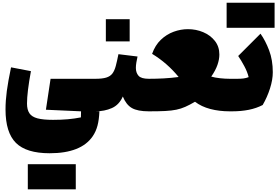

<svg xmlns="http://www.w3.org/2000/svg" viewBox="-20 -817 2045 1409"><path d="M207 -294.9Q178.2 -138.7 178.2 -57.1Q178.2 -12.2 195.8 14.2Q213.4 40.5 255.1 51.5Q296.9 62.5 369.1 62.5Q428.7 62.5 478.3 58.1Q527.8 53.7 573.7 44.4L574.7 0Q448.2 -6.8 316.9 -11.7L351.1 -238.8H681.2V0H709.5Q707 62 695.3 105.5Q683.6 148.9 660.6 182.6Q575.7 307.6 344.2 307.6Q173.3 307.6 96.9 231.7Q20.5 155.8 20.5 -13.7Q20.5 -77.6 30 -149.2Q39.6 -220.7 61 -322.8ZM184.1 572.3V388.2H536.1V572.3Z M756.8 -676.3H931.6V-513.2H756.8ZM681.2 0Q669.4 0 663.6 -8.3Q657.7 -16.6 657.7 -41V-197.8Q657.7 -222.2 663.6 -230.5Q669.4 -238.8 681.2 -238.8Q731 -238.8 760 -247.8Q789.1 -256.8 804.7 -277.3Q820.3 -297.9 829.6 -332.8Q838.9 -367.7 849.1 -419.4L989.3 -402.3Q984.4 -379.9 980.7 -358.6Q977.1 -337.4 977.1 -318.8Q977.1 -283.2 996.6 -261Q1016.1 -238.8 1072.3 -238.8H1072.8V0H1072.3Q989.7 0 947.8 -24.2Q905.8 -48.3 881.3 -108.9Q854.5 -47.4 800.5 -23.7Q746.6 0 681.2 0Z M1072.8 0Q1061 0 1055.2 -8.3Q1049.3 -16.6 1049.3 -41V-197.8Q1049.3 -222.2 1055.2 -230.5Q1061 -238.8 1072.8 -238.8Q1127.9 -238.8 1181.6 -241.7Q1235.4 -244.6 1291 -252Q1249.5 -302.7 1200.7 -345.5Q1151.9 -388.2 1096.2 -421.9Q1118.7 -485.4 1160.4 -525.1Q1202.1 -564.9 1254.2 -584Q1306.2 -603 1359.4 -603Q1418.9 -603 1471.4 -580.8Q1523.9 -558.6 1556.9 -516.8Q1589.8 -475.1 1589.8 -416.5Q1589.8 -381.3 1575.9 -341.1Q1562 -300.8 1530.3 -254.9Q1556.6 -247.1 1594.7 -242.9Q1632.8 -238.8 1665.5 -238.8H1666V0H1665.5Q1588.4 0 1522.9 -17.3Q1457.5 -34.7 1411.1 -70.3Q1371.1 -46.9 1339.6 -33Q1308.1 -19 1273.9 -12Q1239.7 -4.9 1192.4 -2.4Q1145 0 1072.8 0Z M1643.1 -612.8V-796.9H1995.1V-612.8ZM1666 0Q1654.3 0 1648.4 -8.3Q1642.6 -16.6 1642.6 -41V-197.8Q1642.6 -222.2 1648.4 -230.5Q1654.3 -238.8 1666 -238.8H1722.7Q1747.6 -238.8 1766.8 -241.2Q1786.1 -243.7 1804.7 -251Q1795.4 -289.6 1772.9 -331.5Q1750.5 -373.5 1728 -406.2L1891.6 -569.8Q1927.7 -519.5 1954.8 -448Q1981.9 -376.5 1981.9 -287.1Q1981.9 -231.9 1961.4 -167.7Q1940.9 -103.5 1907.7 -46.4Q1861.8 -22.5 1805.7 -11.2Q1749.5 0 1683.6 0Z"/></svg>

Font: Pinar-DS3-FD Black
Style: Regular
Weight: 900
Designer: Amin Abedi
Version: Version 3.000